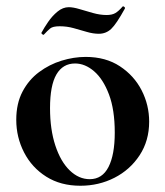

<svg xmlns="http://www.w3.org/2000/svg" viewBox="-20 -581 529 614"><path d="M237 13Q174 13 128 -16Q82 -45 57 -93.5Q32 -142 32 -198Q32 -250 52 -288Q72 -326 105 -350.5Q138 -375 177 -387Q216 -399 254 -399Q318 -399 363.5 -369Q409 -339 433 -292Q457 -245 457 -192Q457 -131 426.5 -84.5Q396 -38 346 -12.5Q296 13 237 13ZM267 -8Q307 -8 327 -47Q347 -86 347 -157Q347 -230 328.5 -279Q310 -328 281 -353Q252 -378 220 -378Q181 -378 160.5 -343Q140 -308 140 -235Q140 -167 157 -115.5Q174 -64 203 -36Q232 -8 267 -8ZM321 -533Q338 -533 348.5 -539Q359 -545 372 -560Q374 -562 377.5 -559Q381 -556 379 -553Q352 -504 335.5 -488.5Q319 -473 296 -473Q278 -473 257.5 -479Q237 -485 215.5 -491Q194 -497 171 -497Q149 -497 140.5 -490Q132 -483 120 -470Q118 -469 114.5 -472Q111 -475 113 -477Q121 -492 134 -511Q147 -530 164 -544Q181 -558 200 -558Q214 -558 234 -552Q254 -546 277 -539.5Q300 -533 321 -533Z"/></svg>

Font: Cormorant Infant Light
Style: Regular
Weight: 300
Designer: Christian Thalmann (Catharsis Fonts)
Foundry: Catharsis Fonts
Version: Version 4.001